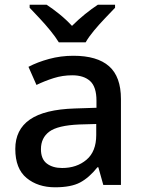

<svg xmlns="http://www.w3.org/2000/svg" viewBox="-20 -786 614 816"><path d="M292 -549Q393 -549 443.5 -504.5Q494 -460 494 -365V0H419L398 -75H394Q359 -31 320.5 -10.5Q282 10 214 10Q141 10 93 -29.5Q45 -69 45 -153Q45 -235 107 -278Q169 -321 298 -325L390 -328V-358Q390 -417 363 -441.5Q336 -466 287 -466Q246 -466 208 -454Q170 -442 135 -425L101 -502Q139 -522 188.5 -535.5Q238 -549 292 -549ZM317 -257Q225 -253 189.5 -226.5Q154 -200 154 -152Q154 -110 179 -91Q204 -72 244 -72Q306 -72 347.5 -107Q389 -142 389 -212V-259ZM230 -606Q216 -629 194 -656Q172 -683 148 -708.5Q124 -734 106 -753V-766H178Q204 -749 232.5 -726Q261 -703 286 -676Q313 -703 341.5 -726Q370 -749 396 -766H469V-753Q451 -734 426.5 -708.5Q402 -683 379.5 -656Q357 -629 344 -606Z"/></svg>

Font: Noto Sans Myanmar Medium
Style: Regular
Weight: 500
Designer: Monotype Design Team
Foundry: Monotype Imaging Inc.
Version: Version 2.107; ttfautohint (v1.8.4.7-5d5b)